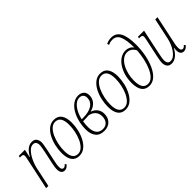

<svg xmlns="http://www.w3.org/2000/svg" viewBox="76 -1602 2443 2443"><g transform="rotate(-45 1297.5 -380.0)"><path d="M349 10Q320 10 302.5 -10Q285 -30 285 -71Q285 -95 289 -121Q293 -147 301 -183L333 -331Q340 -369 345.5 -398.5Q351 -428 351 -450Q351 -472 340 -492.5Q329 -513 294 -513Q265 -513 237 -490.5Q209 -468 185.5 -431.5Q162 -395 144.5 -353Q127 -311 118 -272L60 0H20L112 -429Q120 -464 120 -479Q120 -499 109 -505.5Q98 -512 76 -512H59L64 -536H174L151 -426H155Q189 -489 226.5 -517.5Q264 -546 305 -546Q353 -546 372.5 -517.5Q392 -489 392 -453Q392 -431 386.5 -401Q381 -371 374 -335L342 -184Q335 -152 330.5 -126Q326 -100 326 -75Q326 -45 336 -33.5Q346 -22 359 -22Q381 -22 403 -50L419 -31Q404 -13 387 -1.5Q370 10 349 10Z M612 10Q543 10 509 -38.5Q475 -87 475 -176Q475 -239 490 -304.5Q505 -370 534 -424.5Q563 -479 605.5 -512.5Q648 -546 703 -546Q772 -546 806.5 -497.5Q841 -449 841 -360Q841 -297 826 -232Q811 -167 781.5 -112Q752 -57 709.5 -23.5Q667 10 612 10ZM616 -20Q659 -20 692.5 -52Q726 -84 749.5 -135Q773 -186 785.5 -246Q798 -306 798 -362Q798 -516 698 -516Q656 -516 622.5 -484.5Q589 -453 565.5 -401.5Q542 -350 529.5 -290Q517 -230 517 -174Q517 -20 616 -20Z M1061 10Q981 10 942.5 -39.5Q904 -89 904 -172Q904 -245 921.5 -312.5Q939 -380 970.5 -432.5Q1002 -485 1045.5 -515.5Q1089 -546 1140 -546Q1186 -546 1216 -520.5Q1246 -495 1246 -443Q1246 -391 1212.5 -349Q1179 -307 1109 -287Q1161 -269 1187.5 -232Q1214 -195 1214 -144Q1214 -75 1172.5 -32.5Q1131 10 1061 10ZM1133 -516Q1094 -516 1060 -487.5Q1026 -459 999.5 -410Q973 -361 960 -299H982Q1092 -299 1148 -338Q1204 -377 1204 -441Q1204 -479 1185 -497.5Q1166 -516 1133 -516ZM1064 -20Q1115 -20 1143.5 -53Q1172 -86 1172 -142Q1172 -194 1142 -228Q1112 -262 1058 -273Q1036 -271 1011.5 -270Q987 -269 954 -269Q949 -237 947.5 -213.5Q946 -190 946 -170Q946 -102 975 -61Q1004 -20 1064 -20Z M1444 10Q1375 10 1341 -38.5Q1307 -87 1307 -176Q1307 -239 1322 -304.5Q1337 -370 1366 -424.5Q1395 -479 1437.5 -512.5Q1480 -546 1535 -546Q1604 -546 1638.5 -497.5Q1673 -449 1673 -360Q1673 -297 1658 -232Q1643 -167 1613.5 -112Q1584 -57 1541.5 -23.5Q1499 10 1444 10ZM1448 -20Q1491 -20 1524.5 -52Q1558 -84 1581.5 -135Q1605 -186 1617.5 -246Q1630 -306 1630 -362Q1630 -516 1530 -516Q1488 -516 1454.5 -484.5Q1421 -453 1397.5 -401.5Q1374 -350 1361.5 -290Q1349 -230 1349 -174Q1349 -20 1448 -20Z M1872 10Q1735 10 1735 -180Q1735 -246 1752 -308Q1769 -370 1801 -419Q1833 -468 1876.5 -496.5Q1920 -525 1974 -525Q2002 -525 2030 -512.5Q2058 -500 2079 -473Q2078 -607 2049.5 -673.5Q2021 -740 1952 -740Q1923 -740 1904.5 -734Q1886 -728 1875 -723L1867 -749Q1878 -755 1903.5 -762.5Q1929 -770 1959 -770Q2042 -770 2081.5 -698.5Q2121 -627 2121 -482Q2121 -386 2103.5 -297.5Q2086 -209 2053.5 -139.5Q2021 -70 1975.5 -30Q1930 10 1872 10ZM1877 -20Q1919 -20 1954 -54Q1989 -88 2015 -145.5Q2041 -203 2057 -274.5Q2073 -346 2078 -422Q2059 -459 2031 -477Q2003 -495 1971 -495Q1928 -495 1892.5 -468Q1857 -441 1831 -395Q1805 -349 1791 -292.5Q1777 -236 1777 -178Q1777 -96 1802 -58Q1827 -20 1877 -20Z M2275 10Q2227 10 2208 -18.5Q2189 -47 2189 -83Q2189 -107 2195 -140Q2201 -173 2207 -201L2256 -429Q2259 -445 2261.5 -458Q2264 -471 2264 -479Q2264 -499 2253 -505.5Q2242 -512 2220 -512H2203L2208 -536H2318L2248 -205Q2241 -173 2235.5 -140.5Q2230 -108 2230 -85Q2230 -65 2241 -44Q2252 -23 2287 -23Q2316 -23 2343.5 -43.5Q2371 -64 2394.5 -98Q2418 -132 2435 -173.5Q2452 -215 2460 -255L2520 -536H2560L2486 -184Q2478 -152 2474 -126Q2470 -100 2470 -75Q2470 -45 2480 -33.5Q2490 -22 2503 -22Q2525 -22 2547 -50L2563 -31Q2548 -13 2531 -1.5Q2514 10 2493 10Q2464 10 2447 -9.5Q2430 -29 2430 -72Q2430 -82 2431 -94Q2432 -106 2434 -114H2431Q2397 -50 2356.5 -20Q2316 10 2275 10Z"/></g></svg>

Font: Noto Serif ExtraCondensed ExtraLight
Style: Italic
Weight: 200
Width: 2
Italic angle: -12°
Designer: Monotype Design Team
Foundry: Monotype Imaging Inc.
Version: Version 2.014; ttfautohint (v1.8.4.7-5d5b)